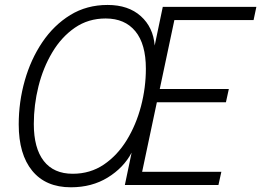

<svg xmlns="http://www.w3.org/2000/svg" viewBox="-20 -766 1082 795"><path d="M273.5 9.5Q169.5 9.5 113.5 -58.8Q57.5 -127 57.5 -251Q57.5 -344 82.5 -432.2Q107.5 -520.5 155.2 -591.2Q203 -662 271 -703.8Q339 -745.5 425.5 -745.5Q511.5 -745.5 563 -699.2Q614.5 -653 620.5 -577.5L654 -737.5H1041.5L1030 -683H702L641.5 -397.5H927.5L915.5 -342.5H629.5L568.5 -54.5H896.5L884.5 0H497L525 -134Q492 -71.5 426.2 -31Q360.5 9.5 273.5 9.5ZM281 -46.5Q353.5 -46.5 409.8 -84.5Q466 -122.5 504.8 -185.8Q543.5 -249 563.8 -326Q584 -403 584 -481.5Q584 -583.5 540.5 -636.5Q497 -689.5 417.5 -689.5Q345.5 -689.5 290 -651.2Q234.5 -613 196.5 -549.2Q158.5 -485.5 139.2 -408.2Q120 -331 120 -252.5Q120 -152.5 161.2 -99.5Q202.5 -46.5 281 -46.5Z"/></svg>

Font: Epilogue Light
Style: Italic
Weight: 300
Italic angle: -12°
Designer: Tyler Finck
Foundry: Etcetera Type Co
Version: Version 2.111; ttfautohint (v1.8.3)